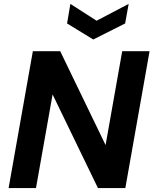

<svg xmlns="http://www.w3.org/2000/svg" viewBox="-20 -962 785 982"><path d="M24 0 148 -700H288L520 -220L605 -700H745L621 0H481L249 -479L164 0ZM638 -942 620 -842 457 -760 323 -842 340 -942 474 -856Z"/></svg>

Font: DM Sans ExtraBold
Style: Italic
Weight: 800
Italic angle: -10°
Designer: Colophon Foundry, Jonny Pinhorn
Foundry: Colophon Foundry
Version: Version 4.004;gftools[0.9.30]